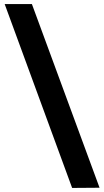

<svg xmlns="http://www.w3.org/2000/svg" viewBox="-20 -845 512 945"><path d="M3 -825H137L470 79L335 80Z"/></svg>

Font: Yaldevi
Style: Bold
Weight: 700
Designer: Sol Matas, Rajitha Manaperi, Kosala Senevirathne
Foundry: Mooniak
Version: Version 1.100